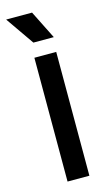

<svg xmlns="http://www.w3.org/2000/svg" viewBox="-128 -734 430 773"><g transform="rotate(-15 87.0 -347.0)"><path d="M53 0V-516H144V0ZM65 -576 -17 -694H91L150 -576Z"/></g></svg>

Font: Bricolage Grotesque 96pt
Style: Regular
Weight: 400
Version: Version 1.001;gftools[0.9.33.dev8+g029e19f]